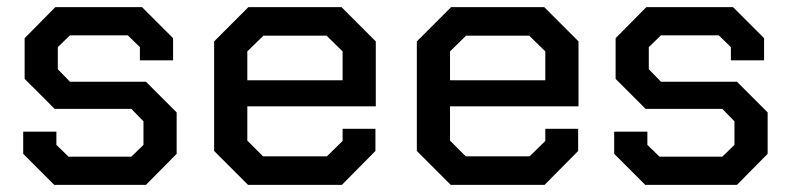

<svg xmlns="http://www.w3.org/2000/svg" viewBox="-20 -518 2216 538"><path d="M45 -87V-149H138V-112L172 -79H348L382 -112V-178L348 -213H133L49 -297V-411L135 -498H378L465 -411V-349H372V-386L338 -419H176L142 -386V-324L176 -289H389L475 -203V-87L389 0H132Z M580 -95V-402L676 -498H937L1033 -402V-220H673V-124L717 -80H896L940 -123V-157H1032V-95L938 0H675ZM940 -293V-374L895 -418H718L673 -374V-293Z M1148 -95V-402L1244 -498H1505L1601 -402V-220H1241V-124L1285 -80H1464L1508 -123V-157H1600V-95L1506 0H1243ZM1508 -293V-374L1463 -418H1286L1241 -374V-293Z M1701 -87V-149H1794V-112L1828 -79H2004L2038 -112V-178L2004 -213H1789L1705 -297V-411L1791 -498H2034L2121 -411V-349H2028V-386L1994 -419H1832L1798 -386V-324L1832 -289H2045L2131 -203V-87L2045 0H1788Z"/></svg>

Font: Chakra Petch Medium
Style: Regular
Weight: 500
Designer: Katatrad Aksorn Co.,Ltd.
Foundry: Cadson Demak Co.,Ltd.
Version: Version 1.000; ttfautohint (v1.6)